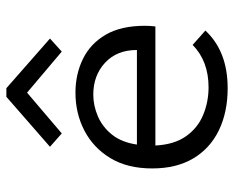

<svg xmlns="http://www.w3.org/2000/svg" viewBox="-86 -639 735 603"><g transform="rotate(-90 281.5 -337.5)"><path d="M306 10Q231 10 174 -17.5Q117 -45 85.5 -98Q54 -151 54 -227Q54 -305 86.5 -358.5Q119 -412 173 -440Q227 -468 292 -468Q350 -468 398 -444.5Q446 -421 474 -373Q502 -325 502 -250Q502 -242 501.5 -234Q501 -226 500 -217H126Q129 -158 155 -121Q181 -84 222 -67Q263 -50 309 -50Q391 -50 442 -100L487 -60Q422 10 306 10ZM129 -275H426Q426 -338 386 -375Q346 -412 286 -412Q251 -412 217.5 -397.5Q184 -383 160 -353Q136 -323 129 -275ZM164 -511 122 -548 279 -685H306L462 -548L421 -511L292 -620Z"/></g></svg>

Font: Inconsolata SemiExpanded
Style: Regular
Weight: 400
Width: 6
Monospace: yes
Designer: Raph Levien, Cyreal, Brenton Simpson
Foundry: Raph Levien, Cyreal, Google
Version: Version 3.100; ttfautohint (v1.8.4.7-5d5b)